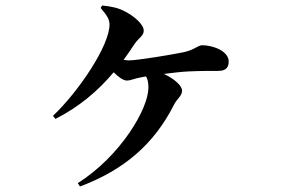

<svg xmlns="http://www.w3.org/2000/svg" viewBox="-20 -616 1040 696"><path d="M270 60C430 0 539 -94 611 -237C620 -256 640 -268 640 -287C640 -305 613 -330 574 -348C606 -352 639 -356 662 -357C700 -359 741 -359 772 -359C802 -359 809 -375 809 -393C809 -431 752 -452 713 -452C698 -452 684 -435 647 -427C609 -419 479 -397 446 -397L428 -399C442 -418 455 -437 468 -457C484 -480 501 -486 501 -505C501 -529 463 -559 434 -574C411 -587 383 -593 350 -596L345 -587C369 -559 377 -545 377 -527C377 -450 264 -283 172 -196L181 -185C266 -228 335 -286 392 -354C408 -338 426 -324 440 -324C454 -324 469 -332 488 -335L509 -339C516 -329 518 -315 518 -298C518 -223 419 -52 262 48Z"/></svg>

Font: Noto Serif JP
Style: Bold
Weight: 700
Designer: Ryoko NISHIZUKA 西塚涼子 (kana & ideographs); Frank Grießhammer (Latin, Greek & Cyrillic); Wenlong ZHANG 张文龙 (bopomofo); San
Foundry: Adobe
Version: Version 2.001;hotconv 1.1.0;makeotfexe 2.6.0